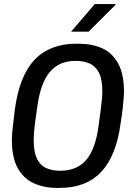

<svg xmlns="http://www.w3.org/2000/svg" viewBox="-20 -910 640 940"><path d="M260 10Q195 10 145 -13Q95 -36 66.5 -87.5Q38 -139 38 -226Q38 -240 39.5 -258Q41 -276 44.5 -304Q48 -332 53 -376Q75 -539 149.5 -617.5Q224 -696 354 -696H365Q431 -696 480.5 -673.5Q530 -651 558.5 -599Q587 -547 587 -460Q587 -447 585.5 -428.5Q584 -410 581 -382Q578 -354 571 -310Q550 -148 476 -69Q402 10 272 10ZM275 -74Q356 -74 401.5 -126.5Q447 -179 462 -290Q469 -337 472.5 -367Q476 -397 478 -415Q480 -433 480.5 -444Q481 -455 481 -463Q481 -521 465 -553Q449 -585 420 -598.5Q391 -612 350 -612Q271 -612 225.5 -559.5Q180 -507 164 -397Q157 -350 153 -320Q149 -290 147.5 -271.5Q146 -253 145.5 -242.5Q145 -232 145 -224Q145 -167 160.5 -134Q176 -101 205.5 -87.5Q235 -74 275 -74ZM328 -755 444 -890H546V-887L414 -755Z"/></svg>

Font: Chivo Mono
Style: Italic
Weight: 400
Italic angle: -8.05°
Monospace: yes
Version: Version 1.008